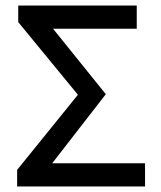

<svg xmlns="http://www.w3.org/2000/svg" viewBox="-20 -675 581 695"><path d="M42 0V-60L262 -332L46 -595V-655H475V-571H172L363 -334L169 -84H505V0Z"/></svg>

Font: Source Sans 3 Medium
Style: Regular
Weight: 500
Designer: Paul D. Hunt
Foundry: Adobe
Version: Version 3.052;hotconv 1.1.0;makeotfexe 2.6.0